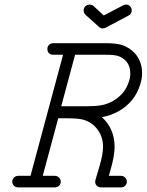

<svg xmlns="http://www.w3.org/2000/svg" viewBox="-20 -809 635 831"><path d="M513 -786Q519 -789 527.5 -789Q536 -789 543 -782Q550 -775 550 -764Q550 -749 537 -742L437 -689Q431 -686 423 -686Q415 -686 408 -693L350 -745Q342 -753 342 -764Q342 -775 349.5 -782Q357 -789 368 -789Q377 -789 385 -783L429 -742ZM59 2Q48 2 40.5 -5Q33 -12 33 -22.5Q33 -33 40.5 -40.5Q48 -48 59 -48H112L253 -572H210Q203 -572 197 -575Q191 -578 188 -584Q185 -590 185 -597Q185 -604 188 -609.5Q191 -615 197 -618.5Q203 -622 210 -622H440Q481 -622 505 -615Q541 -604 565 -577Q595 -542 595 -492Q595 -468 587 -444Q564 -368 494 -328Q461 -309 421 -302Q476 -252 476 -173Q476 -133 457 -69L451 -48H504Q514 -48 521.5 -40.5Q529 -33 529 -22.5Q529 -12 521.5 -5Q514 2 504 2H417Q406 2 399 -5Q392 -12 392 -23L393 -30L409 -84Q426 -140 426 -173Q426 -222 396 -256Q376 -280 344 -290Q321 -297 276 -297H232L165 -48H217Q228 -48 235.5 -40.5Q243 -33 243 -22.5Q243 -12 235.5 -5Q228 2 217 2ZM539 -459Q544 -476 544 -487Q544 -498 543 -505Q540 -528 526 -544Q512 -560 490 -567Q474 -572 440 -572H305L245 -349H352Q393 -349 418.5 -353.5Q444 -358 469 -372Q522 -402 539 -459Z"/></svg>

Font: TT2020Base
Style: Italic
Weight: 400
Italic angle: -15°
Version: Version 0.2.000